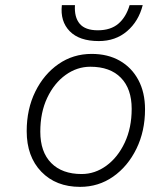

<svg xmlns="http://www.w3.org/2000/svg" viewBox="-20 -720 585 748"><path d="M536 -700Q520 -637 475 -598.5Q430 -560 365 -560Q289 -560 251.5 -598.5Q214 -637 221 -700H272Q269 -653 290.5 -627.5Q312 -602 361 -602Q411 -602 441 -627.5Q471 -653 485 -700ZM84 -209Q84 -295 117.5 -363Q151 -431 208 -470.5Q265 -510 337 -510Q400 -510 446.5 -483.5Q493 -457 519 -408.5Q545 -360 545 -294Q545 -209 511.5 -140.5Q478 -72 421 -32Q364 8 292 8Q198 8 141 -51Q84 -110 84 -209ZM493 -296Q493 -374 451 -417Q409 -460 332 -460Q280 -460 235.5 -428Q191 -396 164 -339Q137 -282 137 -207Q137 -128 179.5 -85Q222 -42 298 -42Q350 -42 394.5 -74.5Q439 -107 466 -164.5Q493 -222 493 -296Z"/></svg>

Font: Overused Grotesk Light
Style: Italic
Weight: 300
Italic angle: -10°
Version: Version 0.003